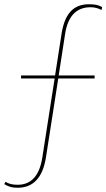

<svg xmlns="http://www.w3.org/2000/svg" viewBox="-87 -755 500 903"><path d="M358 -400V-386H187L129 -14Q106 128 -4 128Q-23 128 -36.5 124.5Q-50 121 -67 111L-61 100Q-40 114 -4 114Q92 114 112 -14L170 -386H12V-400H172L202 -593Q213 -666 244.5 -700.5Q276 -735 331 -735Q351 -735 364.5 -732.5Q378 -730 393 -722L391 -708Q366 -721 339 -721Q238 -721 219 -594L189 -400Z"/></svg>

Font: Prodigy Sans Thin
Style: Regular
Weight: 100
Designer: Wei Huang
Foundry: Wei Huang
Version: Version 1.003; ttfautohint (v1.8.3)